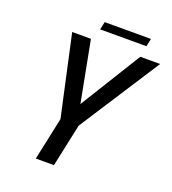

<svg xmlns="http://www.w3.org/2000/svg" viewBox="-151 -965 965 1078"><g transform="rotate(20 331.0 -426.0)"><path d="M661.5 -737.5 350 -255.5 295.5 0H187L241.5 -255.5L136 -737.5H248L328.5 -317H283L543 -737.5ZM278.5 -805 288.5 -852H565L555 -805Z"/></g></svg>

Font: Epilogue Medium
Style: Italic
Weight: 500
Italic angle: -12°
Designer: Tyler Finck
Foundry: Etcetera Type Co
Version: Version 2.112